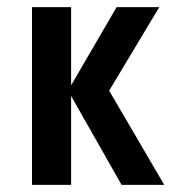

<svg xmlns="http://www.w3.org/2000/svg" viewBox="-20 -520 492 540"><path d="M70 0V-500H180V-280L308 -500H428L287 -265L442 0H322L180 -250V0Z"/></svg>

Font: Cuprum SemiBold
Style: Regular
Weight: 600
Designer: Jovanny Lemonad
Foundry: Jovanny Lemonad
Version: Version 3.000